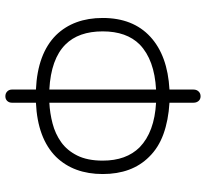

<svg xmlns="http://www.w3.org/2000/svg" viewBox="-46 -709 768 716"><g transform="rotate(90 338.0 -351.0)"><path d="M339 13Q328 13 321 6Q314 -1 314 -11V-101Q180 -107 111 -176Q47 -242 47 -350Q47 -463 117 -527.5Q187 -592 314 -599V-689Q314 -700 321 -707.5Q328 -715 339 -715Q350 -715 356.5 -707.5Q363 -700 363 -689V-599Q429 -595 480 -576.5Q531 -558 565 -523Q629 -459 629 -350Q629 -242 565 -176Q496 -107 363 -101V-11Q363 -1 356.5 6Q350 13 339 13ZM314 -151V-549Q203 -543 146 -488Q97 -439 97 -350Q97 -260 146 -211Q200 -157 314 -151ZM363 -151Q402 -153 440.5 -163Q479 -173 510 -195Q541 -217 560 -255Q579 -293 579 -350Q579 -438 529 -488Q472 -543 363 -549Z"/></g></svg>

Font: Zen Kurenaido
Style: Regular
Weight: 400
Designer: Yoshimichi Ohira
Foundry: Positype
Version: Version 1.001